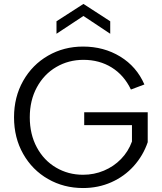

<svg xmlns="http://www.w3.org/2000/svg" viewBox="-20 -942 816 969"><path d="M50.8 -350Q50.8 -452.5 96.9 -533.9Q143 -615.3 222.5 -661.1Q302 -707 399 -707Q504 -707 586.9 -656.4Q669.7 -605.7 708.7 -515.7L640.7 -490.1Q606.2 -562.6 543.9 -601.3Q481.6 -640 401.2 -640Q325.9 -640 264 -603.8Q202.1 -567.7 166.2 -501.6Q130.3 -435.6 130.3 -350Q130.3 -264.4 165.8 -198.4Q201.3 -132.3 262.9 -96.2Q324.4 -60 399 -60Q454.8 -60 504.4 -80.8Q553.9 -101.6 590.7 -139.3Q627.5 -177 646 -227.8V-310.6H405V-375.4H725.5V-224.3Q702.5 -157 655.4 -104.4Q608.3 -51.8 542.3 -22.4Q476.3 7 399 7Q302 7 222.5 -38.5Q143 -84 96.9 -165.4Q50.8 -246.7 50.8 -350ZM265.1 -834.6 401.1 -922.2 536.3 -834.6V-771.6L401.1 -861.4L265.1 -771.6Z"/></svg>

Font: AF Albert Sans Medium
Style: Regular
Weight: 500
Designer: Andreas Rasmussen
Foundry: a.Foundry
Version: Version 1.300;Glyphs 3.2 (3231)